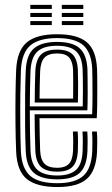

<svg xmlns="http://www.w3.org/2000/svg" viewBox="-20 -746 450 774"><path d="M211.2 8Q128.2 8 88.5 -24Q48.8 -56 45.2 -133.5Q43 -185.2 42.4 -245.4Q41.8 -305.5 42.5 -363.1Q43.2 -420.8 45.2 -465.2Q49.2 -543.5 88.8 -575.8Q128.2 -608 210 -608Q292 -608 329.9 -575.9Q367.8 -543.8 371.2 -467.8Q371.5 -460.2 371.9 -438.1Q372.2 -416 372.2 -386.2Q372.2 -356.5 371.9 -325.6Q371.5 -294.8 370 -269.5H139.2Q139.5 -233 140.1 -201.9Q140.8 -170.8 141.8 -139.5Q143.5 -102 159.6 -85.8Q175.8 -69.5 211.2 -69.5Q241.5 -69.5 257 -84.8Q272.5 -100 274.5 -138.2Q275.2 -154.8 275.1 -176.2Q275 -197.8 273.8 -215.8H293.2Q294.5 -195.8 294.5 -173.9Q294.5 -152 293.8 -137.5Q291.5 -92.8 272.1 -73.4Q252.8 -54 211.2 -54Q165.5 -54 145 -73.8Q124.5 -93.5 122.5 -138.5Q121 -174.2 120.4 -212Q119.8 -249.8 119.5 -285.5H351.5Q352.8 -319.5 352.9 -357.9Q353 -396.2 352.6 -426.6Q352.2 -457 351.8 -467Q348.8 -534.2 315.9 -563.4Q283 -592.5 210 -592.5Q138 -592.5 103 -563.4Q68 -534.2 64.2 -463.2Q62.8 -423.8 62 -366Q61.2 -308.2 61.8 -247.1Q62.2 -186 64.2 -136Q67.5 -67.8 101.2 -37.6Q135 -7.5 211.2 -7.5Q282.5 -7.5 315.5 -36.9Q348.5 -66.2 351.8 -135Q352.5 -150.8 352.5 -174.1Q352.5 -197.5 351 -215.8H370.5Q372 -197.5 372 -174Q372 -150.5 371.2 -134.2Q367.5 -58 330.2 -25Q293 8 211.2 8ZM211.2 -23Q147 -23 116.8 -48.9Q86.5 -74.8 83.8 -136.2Q81.8 -181.2 81.2 -240.8Q80.8 -300.2 81.2 -359.2Q81.8 -418.2 83.8 -461.8Q86.8 -526 117.6 -551.5Q148.5 -577 210 -577Q272.5 -577 301.1 -551.5Q329.8 -526 332.5 -466.5Q332.8 -457.5 333.1 -431.2Q333.5 -405 333.5 -370.2Q333.5 -335.5 332.2 -301.2H100.2Q100.2 -257.8 100.9 -214.8Q101.5 -171.8 103 -138Q105.5 -83.8 131.1 -61.1Q156.8 -38.5 211.2 -38.5Q261.2 -38.5 285.9 -60.5Q310.5 -82.5 313 -136.2Q313.8 -151.8 313.8 -174.1Q313.8 -196.5 312.5 -215.8H332Q333.2 -196.5 333.2 -174.1Q333.2 -151.8 332.5 -135.8Q329.5 -75.2 301.4 -49.1Q273.2 -23 211.2 -23ZM100.2 -317H313.5Q314.2 -347.2 314.2 -377.6Q314.2 -408 313.9 -431.8Q313.5 -455.5 313 -465.8Q310.8 -516.8 286.9 -539.1Q263 -561.5 210 -561.5Q156.2 -561.5 131 -538.4Q105.8 -515.2 103 -460.8Q101.8 -430.5 101.1 -392.4Q100.5 -354.2 100.2 -317ZM120 -332.8Q120 -357.2 120.6 -394.1Q121.2 -431 122.5 -459.8Q124.8 -506.5 145.5 -526.2Q166.2 -546 210 -546Q252.8 -546 272.2 -527.1Q291.8 -508.2 293.8 -465.2Q294.5 -450.2 294.8 -411.5Q295 -372.8 294 -332.8ZM139.5 -348.5H274.8Q275.5 -386.2 275.1 -419.8Q274.8 -453.2 274.5 -463.5Q273 -498 258.6 -514.2Q244.2 -530.5 210 -530.5Q174.8 -530.5 159.1 -513.4Q143.5 -496.2 141.8 -459Q140.8 -430.5 140.2 -403.8Q139.8 -377 139.5 -348.5ZM229.2 -710V-726.5H315.8V-710ZM102.2 -710V-726.5H188.8V-710ZM102.2 -677.5V-693.8H188.8V-677.5ZM229.2 -677.5V-693.8H315.8V-677.5ZM102.2 -645V-661.2H188.8V-645ZM229.2 -645V-661.2H315.8V-645Z"/></svg>

Font: Big Shoulders Inline Text SemiBold
Style: Regular
Weight: 600
Designer: Patric King
Foundry: XO Type Co
Version: Version 1.000